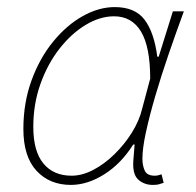

<svg xmlns="http://www.w3.org/2000/svg" viewBox="-20 -510 552 542"><path d="M180 12Q120 12 83 -28Q46 -68 46 -146Q46 -220 69 -283Q92 -346 130 -392.5Q168 -439 213.5 -464.5Q259 -490 304 -490Q361 -490 388 -454.5Q415 -419 424 -350H428L468 -478H499Q477 -418 456 -357Q435 -296 418.5 -239.5Q402 -183 392 -137Q382 -91 382 -62Q382 -43 388.5 -28.5Q395 -14 417 -14Q423 -14 428 -15.5Q433 -17 436 -18L442 6Q434 9 428 10.5Q422 12 411 12Q389 12 372.5 -1Q356 -14 356 -46Q356 -55 357.5 -70.5Q359 -86 360 -102H356Q322 -48 274.5 -18Q227 12 180 12ZM182 -14Q212 -14 243.5 -30.5Q275 -47 303.5 -75Q332 -103 352.5 -136Q373 -169 381 -202L404 -288Q404 -378 378 -421Q352 -464 302 -464Q262 -464 221.5 -439.5Q181 -415 147.5 -372Q114 -329 94 -272.5Q74 -216 74 -152Q74 -83 102.5 -48.5Q131 -14 182 -14Z"/></svg>

Font: Source Sans 3
Style: Italic
Weight: 200
Italic angle: -11°
Designer: Paul D. Hunt
Foundry: Adobe
Version: Version 3.046;hotconv 1.0.118;makeotfexe 2.5.65603